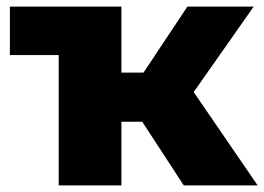

<svg xmlns="http://www.w3.org/2000/svg" viewBox="-20 -562 801 582"><path d="M10 -395V-542H348V-395ZM537 0 372 -253 526 -343 761 0ZM158 0V-542H348V0ZM292 -193V-342H488V-193ZM544 -250 366 -268 548 -542H749Z"/></svg>

Font: MOST Montserrat ExtraBold
Style: Regular
Weight: 800
Designer: Julieta Ulanovsky
Foundry: Julieta Ulanovsky
Version: Version 8.000;March 11, 2024;FontCreator 15.0.0.2926 64-bit